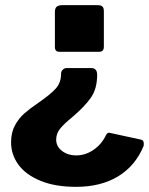

<svg xmlns="http://www.w3.org/2000/svg" viewBox="-20 -550 579 745"><path d="M193 -503Q193 -518 200 -524Q207 -530 223 -530H359Q372 -530 377.5 -524.5Q383 -519 383 -507V-369Q383 -349 365 -349H210Q193 -349 193 -368ZM538 8Q538 14 537 17Q505 94 438 134.5Q371 175 275 175Q194 175 137 151.5Q80 128 51.5 89Q23 50 23 2Q23 -36 38 -63.5Q53 -91 74 -109.5Q95 -128 130 -152Q175 -183 196 -206Q217 -229 217 -264Q217 -273 223.5 -279.5Q230 -286 239 -286H334Q345 -286 351 -279.5Q357 -273 357 -260Q357 -205 332 -170Q307 -135 261 -96Q229 -70 213.5 -51Q198 -32 198 -8Q198 18 220.5 35.5Q243 53 276 53Q311 53 342 32Q373 11 390 -23Q395 -35 403 -35L413 -33L528 -8Q538 -6 538 8Z"/></svg>

Font: Libre Franklin ExtraBold
Style: Regular
Weight: 800
Designer: Pablo Impallari, Rodrigo Fuenzalida
Foundry: Impallari Type
Version: Version 1.002; ttfautohint (v1.5)